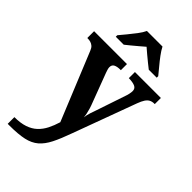

<svg xmlns="http://www.w3.org/2000/svg" viewBox="-299 -852 1177 1177"><g transform="rotate(45 289.5 -263.0)"><path d="M27 182Q79 182 116 169.5Q153 157 178 133.5Q203 110 219.5 77.5Q236 45 248 5L68 -435Q61 -453 51 -461.5Q41 -470 29.5 -473.5Q18 -477 4 -477H0V-536H285V-483H282Q254 -483 238 -475Q222 -467 222 -446Q222 -438 225.5 -426.5Q229 -415 232 -407L301 -224Q311 -199 316.5 -180Q322 -161 325 -146.5Q328 -132 329 -118Q331 -139 339.5 -165Q348 -191 351 -198L417 -394Q421 -404 424 -419Q427 -434 427 -443Q427 -465 409 -473.5Q391 -482 358 -483H354V-536H579V-483H575Q557 -483 543.5 -476Q530 -469 519.5 -453Q509 -437 499 -410L348 0Q322 73 298.5 119.5Q275 166 244 192.5Q213 219 165.5 229.5Q118 240 44 240H27ZM118 -619Q134 -638 155.5 -664Q177 -690 197.5 -717Q218 -744 228 -766H363Q374 -744 394 -717Q414 -690 436 -664Q458 -638 473 -619V-606H404Q390 -617 370 -633Q350 -649 330 -666Q310 -683 295 -696Q280 -683 260 -666Q240 -649 220.5 -633Q201 -617 187 -606H118Z"/></g></svg>

Font: Noto Serif Tamil
Style: Italic
Weight: 400
Italic angle: -12°
Designer: Indian Type Foundry, Tom Grace, and the Monotype Design Team
Foundry: Monotype Imaging Inc.
Version: Version 2.003